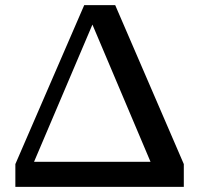

<svg xmlns="http://www.w3.org/2000/svg" viewBox="-20 -730 778 750"><path d="M40 0V-89L309 -710H430L698 -89V0ZM587 -53 319 -686 367 -695 96 -58 75 -98H629Z"/></svg>

Font: Roboto Serif 36pt Medium
Style: Regular
Weight: 500
Designer: Greg Gazdowicz
Foundry: Commercial Type
Version: Version 1.008